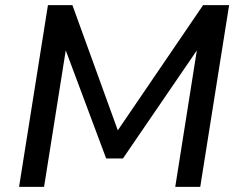

<svg xmlns="http://www.w3.org/2000/svg" viewBox="-20 -725 929 745"><path d="M54 0 166 -705H261L443 -203H426L768 -705H869L757 0H660L748 -556H762L457 -110H392L226 -554H239L151 0Z"/></svg>

Font: Nunito Sans 10pt SemiBold
Style: Italic
Weight: 600
Italic angle: -9°
Designer: Vernon Adams
Foundry: Vernon Adams
Version: Version 3.101;gftools[0.9.27]